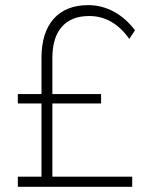

<svg xmlns="http://www.w3.org/2000/svg" viewBox="-20 -721 575 741"><path d="M48.8 0V-39.1H140.1V-321.8H48.8V-357.9H140.1V-497.1Q140.1 -595.2 187 -648.2Q233.9 -701.2 320.8 -701.2Q373 -701.2 419.7 -675.8Q466.3 -650.4 501 -604L479 -570.8Q416.5 -659.2 324.2 -659.2Q255.4 -659.2 218.8 -617.7Q182.1 -576.2 182.1 -497.1V-357.9H370.1V-321.8H182.1V-39.1H490.2V0Z"/></svg>

Font: Montserrat Ultra Light
Style: Regular
Weight: 200
Designer: Julieta Ulanovsky
Foundry: Julieta Ulanovsky
Version: Version 3.001;PS 003.001;hotconv 1.0.70;makeotf.lib2.5.58329